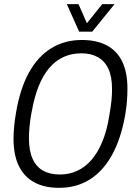

<svg xmlns="http://www.w3.org/2000/svg" viewBox="-20 -890 649 922"><path d="M264 12Q193 12 144.5 -14.5Q96 -41 70.5 -93Q45 -145 45 -223Q45 -252 48 -284Q51 -316 57 -349Q76 -463 118.5 -540.5Q161 -618 225.5 -658Q290 -698 373 -698Q444 -698 493 -672Q542 -646 567 -594Q592 -542 592 -464Q592 -435 589.5 -403Q587 -371 581 -337Q561 -224 518 -146Q475 -68 411 -28Q347 12 264 12ZM267 -52Q313 -52 351.5 -70Q390 -88 420 -123Q450 -158 471.5 -210Q493 -262 504 -330Q508 -355 511 -374Q514 -393 515.5 -409Q517 -425 517.5 -438Q518 -451 518 -462Q518 -522 500.5 -559.5Q483 -597 450 -615.5Q417 -634 371 -634Q324 -634 285.5 -616.5Q247 -599 217 -564Q187 -529 166 -477Q145 -425 133 -357Q128 -333 125.5 -313.5Q123 -294 121.5 -278.5Q120 -263 119.5 -250.5Q119 -238 119 -226Q119 -166 136.5 -127.5Q154 -89 187 -70.5Q220 -52 267 -52ZM530 -870 423 -738H360L301 -870H357L409 -752H376L471 -870Z"/></svg>

Font: Archivo Condensed Light
Style: Italic
Weight: 300
Width: 3
Italic angle: -10°
Designer: Hector Gatti
Foundry: Omnibus-Type
Version: Version 2.001